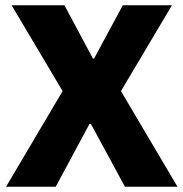

<svg xmlns="http://www.w3.org/2000/svg" viewBox="-20 -707 694 727"><path d="M3 0 217 -362 24 -687H224L332 -485H336L445 -687H631L438 -362L652 0H453L324 -238H319L191 0Z"/></svg>

Font: Archivo SemiCondensed ExtraBold
Style: Regular
Weight: 800
Width: 4
Designer: Hector Gatti
Foundry: Omnibus-Type
Version: Version 2.001